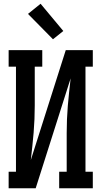

<svg xmlns="http://www.w3.org/2000/svg" viewBox="-20 -1002 540 1022"><path d="M26 0V-88H65V-647H26V-735H205V-647H165V-441Q165 -404 163.5 -368Q162 -332 159 -295.5Q156 -259 152 -222.5Q148 -186 144 -150L330 -735H474V-647H435V-88H474V0H295V-88H335V-294Q335 -331 336.5 -367Q338 -403 341 -439.5Q344 -476 348 -512.5Q352 -549 356 -585L170 0ZM262 -793 129 -928 196 -982 317 -837Z"/></svg>

Font: Iosevka Curly Slab Semibold
Style: Regular
Weight: 600
Monospace: yes
Designer: Belleve Invis
Foundry: Belleve Invis
Version: Version 22.1.2; ttfautohint (v1.8.4)